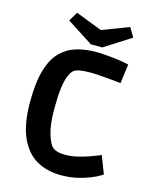

<svg xmlns="http://www.w3.org/2000/svg" viewBox="-132 -989 873 1089"><g transform="rotate(15 304.0 -444.0)"><path d="M332 13Q251 13 189 -22Q127 -57 91.5 -135.5Q56 -214 56 -344Q56 -458 77.5 -531Q99 -604 138.5 -643.5Q178 -683 230.5 -698.5Q283 -714 345 -714Q370 -714 407 -711Q444 -708 480.5 -703Q517 -698 539 -692L524 -579Q513 -581 489.5 -583Q466 -585 438 -587.5Q410 -590 386.5 -591.5Q363 -593 351 -593Q307 -593 282 -588.5Q257 -584 245 -573Q232 -561 221.5 -534.5Q211 -508 205 -461.5Q199 -415 199 -341Q199 -248 216 -194Q233 -140 251 -125Q263 -115 280.5 -110Q298 -105 324 -105Q358 -105 393.5 -113Q429 -121 459 -131.5Q489 -142 508 -150Q527 -158 527 -158L567 -54Q567 -54 550 -43.5Q533 -33 501 -20Q469 -7 426 3Q383 13 332 13ZM305 -748 151 -847 183 -901 335 -842H342L495 -901L527 -847L372 -748Z"/></g></svg>

Font: Ruda ExtraBold
Style: Regular
Weight: 800
Designer: Mariela Monsalve and Angelina Sanchez
Foundry: Mariela Monsalve and Angelina Sanchez
Version: Version 2.000